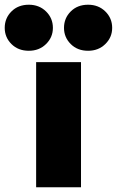

<svg xmlns="http://www.w3.org/2000/svg" viewBox="-88 -793 495 813"><path d="M285 -578Q240 -578 211.5 -606.5Q183 -635 183 -675Q183 -716 211.5 -744.5Q240 -773 285 -773Q329 -773 358 -744.5Q387 -716 387 -675Q387 -635 358 -606.5Q329 -578 285 -578ZM34 -578Q-11 -578 -39.5 -606.5Q-68 -635 -68 -675Q-68 -716 -39.5 -744.5Q-11 -773 34 -773Q78 -773 107 -744.5Q136 -716 136 -675Q136 -635 107 -606.5Q78 -578 34 -578ZM65 0V-530H255V0Z"/></svg>

Font: Be Vietnam Pro Black
Style: Regular
Weight: 900
Designer: Lam Bao, Tony Le, Vietanh Nguyen
Foundry: Yellow Type Foundry
Version: Version 1.002; ttfautohint (v1.8.3)